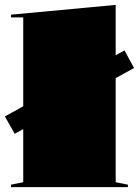

<svg xmlns="http://www.w3.org/2000/svg" viewBox="-35 -765 568 785"><path d="M25 -218 -15 -289 474 -559 513 -487ZM438 -20 488 -10V0H10V-10L60 -20V-694H10V-705L438 -745Z"/></svg>

Font: Kalnia SemiExpanded
Style: Bold
Weight: 700
Width: 6
Designer: Frida Medrano
Foundry: Frida Medrano
Version: Version 1.105